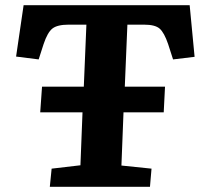

<svg xmlns="http://www.w3.org/2000/svg" viewBox="-20 -720 775 740"><path d="M172 0 179 -70 290 -83 298 -287H135L142 -386H303L313 -625H245Q201 -625 182 -610Q163 -595 148 -550L129 -491L42 -502L71 -700H711L730 -501L647 -491L628 -550Q613 -594 595.5 -609.5Q578 -625 535 -625H471L461 -386H616L611 -287H456L448 -82L564 -70L558 0Z"/></svg>

Font: Literata 7pt
Style: Bold Italic
Weight: 700
Italic angle: -2°
Designer: Latin by Veronika Burian and Jose Scaglione. Greek by Irene Vlachou. Cyrillic by Vera Evstafieva
Foundry: TypeTogether
Version: Version 3.002